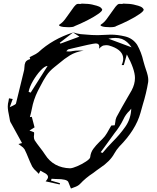

<svg xmlns="http://www.w3.org/2000/svg" viewBox="-20 -935 888 1085"><path d="M393.1 -751.5 317.4 -692.9 321.8 -688.5Q411.6 -721.2 428.7 -728ZM376 16.1Q390.1 15.6 416.7 4.2Q443.4 -7.3 465.8 -22.2Q488.3 -37.1 489.7 -46.4Q492.2 -73.2 507.3 -93.8Q522.5 -114.3 542 -133.3Q558.6 -148.4 572.8 -165.5Q585 -182.1 596.2 -203.6L608.9 -225.6L628.4 -227.1L631.3 -243.7Q632.3 -260.3 638.2 -272.9Q668.9 -330.1 702.1 -386.7L723.6 -423.8Q742.7 -459.5 742.7 -494.1Q742.7 -542.5 696.8 -627.4Q686 -591.3 679.7 -567.4H667.5Q676.3 -586.9 676.3 -603Q676.3 -648.9 612.8 -672.4Q595.2 -679.7 580.1 -679.7Q576.7 -679.7 566.4 -678.2Q556.2 -676.8 539.6 -659.7Q541 -666 541 -671.4Q541 -689.5 521 -689.5Q503.9 -689.5 370.1 -657.2Q368.2 -656.7 365.7 -656Q363.3 -655.3 357.9 -648.9L354.5 -645Q362.3 -644 369.6 -644Q381.3 -644 390.6 -646.5Q405.3 -649.4 425.8 -649.4Q431.2 -649.4 438 -649.2Q444.8 -648.9 452.1 -648.9Q406.7 -641.6 375 -622.1Q343.3 -602.5 315.9 -578.6Q302.2 -566.9 288.1 -556.2Q259.3 -533.7 241.7 -506.8Q224.1 -480 210 -451.7Q202.6 -436 193.8 -420.9Q169.4 -372.1 159.7 -318.8Q155.3 -295.9 148.9 -273.4L156.7 -274.4L159.7 -274.9L175.3 -215.3L146.5 -197.3Q165.5 -189.5 172.4 -187.5L172.9 -178.7L171.4 -162.6Q171.4 -150.9 175.8 -142.6Q190.4 -120.6 206.3 -100.6Q222.2 -80.6 234.9 -61Q282.2 13.2 376 16.1ZM559.6 -70.8Q585.4 -102.5 615.7 -133.3Q656.7 -173.8 688.2 -218.8Q719.7 -263.7 721.7 -320.8L711.9 -309.1Q689.9 -288.6 676.8 -259.8Q657.2 -219.2 627 -182.1Q616.2 -168.5 606.9 -154.3L566.9 -99.1L548.8 -74.7ZM153.3 -411.6 249 -562.5Q232.9 -562 209.7 -537.1Q186.5 -512.2 166.7 -478.3Q147 -444.3 141.6 -416ZM723.6 -667.5Q699.7 -703.1 668.9 -714.8Q652.3 -720.7 632.3 -720.7Q614.3 -720.7 592.8 -716.3Q628.4 -702.6 665 -689.5ZM393.1 -751.5Q393.6 -751.5 393.6 -752Q417.5 -744.1 434.6 -742.2L465.8 -739.7Q499.5 -736.3 532.7 -736.3Q550.8 -736.3 569.3 -737.8Q587.9 -739.3 606 -739.3Q644.5 -739.3 687.3 -729Q730 -718.8 754.9 -682.1Q779.3 -638.7 790 -590.3L798.3 -561.5L804.7 -542Q817.9 -505.4 817.9 -483.4Q817.9 -477.1 817.4 -471.7Q806.6 -406.7 786.6 -342.8L773.9 -297.4Q747.1 -200.7 654.3 -106.9Q637.7 -88.4 626 -67.4Q602.1 -23.4 545.4 14.2Q535.6 20.5 526.4 27.6Q517.1 34.7 506.8 42.5Q464.4 69.8 431.2 105.5Q419.9 116.7 398.9 123.5Q389.2 126.5 380.9 130.4Q376 120.1 372.8 110.4Q369.6 100.6 365.7 92.8Q357.4 76.7 300.3 76.7H296.4Q283.7 76.2 271.5 75.2Q270.5 80.1 268.1 85.4L319.3 100.6L317.4 107.4L237.8 89.8Q251.5 74.7 251.5 64.9Q251.5 50.8 224.6 38.6Q215.8 34.2 208.5 29.3L199.2 47.4L186.5 34.2Q170.9 21 162.1 6.3Q149.9 -18.1 140.1 -43Q130.4 -67.9 118.7 -91.3Q111.8 -102.1 97.7 -111.3Q90.8 -115.7 84 -121.1L104.5 -126.5L90.8 -151.4Q66.4 -194.3 43 -238.3Q42.5 -238.3 42.5 -238.8Q37.6 -246.1 36.1 -254.2Q34.7 -262.2 33.2 -270.5Q23.9 -312.5 23.9 -333Q23.9 -348.6 28.3 -364.3Q29.8 -371.6 30.8 -379.4L51.8 -375.5L35.2 -329.6Q43 -333.5 51.3 -336.9Q68.8 -344.7 70.3 -350.1Q75.7 -369.1 116.7 -540.5Q118.2 -548.8 118.2 -557.1Q118.2 -570.8 123.5 -582.8Q128.9 -594.7 150.4 -601.1Q150.4 -606 147.5 -610.8V-611.8Q156.7 -616.7 165.5 -621.1Q184.1 -629.4 196.8 -639.6Q277.3 -714.4 393.1 -751.5ZM393.1 -751.5V-752H392.6ZM601.1 -781.2Q569.8 -781.2 555.7 -786.6Q547.9 -789.6 547.9 -792.5Q547.9 -794.4 551.3 -796.9Q567.4 -807.1 581.8 -825.9Q596.2 -844.7 609.1 -864Q622.1 -883.3 632.6 -896.7Q643.1 -910.2 651.4 -912.6Q654.8 -913.1 658.2 -913.1L666.5 -912.6Q672.9 -912.6 676.3 -914.6L696.3 -913.6Q724.6 -913.1 747.1 -906.2Q761.2 -903.3 773.9 -897.9Q786.6 -892.6 792 -881.3V-880.4Q792 -871.6 767.6 -855Q742.2 -837.4 705.3 -818.8Q668.5 -800.3 636.7 -787.6Q629.9 -781.2 601.1 -781.2ZM366.7 -781.2Q335.4 -781.2 321.3 -786.6Q313.5 -789.6 313.5 -792.5Q313.5 -794.4 316.9 -796.9Q333 -807.1 347.4 -825.9Q361.8 -844.7 374.8 -864Q387.7 -883.3 398.2 -896.7Q408.7 -910.2 417 -912.6Q420.4 -913.1 423.8 -913.1L432.1 -912.6Q438.5 -912.6 441.9 -914.6L461.9 -913.6Q490.2 -913.1 512.7 -906.2Q526.9 -903.3 539.6 -897.9Q552.2 -892.6 557.6 -881.3V-880.4Q557.6 -871.6 533.2 -855Q507.8 -837.4 470.9 -818.8Q434.1 -800.3 402.3 -787.6Q395.5 -781.2 366.7 -781.2Z"/></svg>

Font: Unutterable
Style: Regular
Weight: 400
Designer: GGBotNet
Foundry: f0n7.com
Version: 1.00